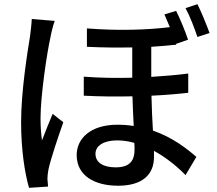

<svg xmlns="http://www.w3.org/2000/svg" viewBox="-20 -848 1040 919"><path d="M132 -757C131 -732 127 -700 124 -676C111 -597 81 -410 81 -263C81 -129 99 -18 119 51L210 45C209 33 208 18 207 8C207 -4 209 -23 212 -37C223 -88 257 -189 283 -263L232 -303C217 -267 196 -216 181 -176C176 -212 174 -247 174 -282C174 -388 204 -592 222 -672C225 -690 235 -730 242 -748ZM624 -132C624 -81 603 -47 534 -47C475 -47 437 -69 437 -112C437 -150 476 -176 540 -176C568 -176 596 -172 623 -164C624 -152 624 -141 624 -132ZM881 -496C827 -489 768 -484 704 -480V-624C747 -627 787 -630 823 -634V-638L880 -658C867 -698 842 -758 823 -796L767 -779C775 -761 784 -740 793 -718C685 -705 549 -700 396 -712V-624C473 -620 546 -620 613 -621V-476C538 -474 460 -475 381 -481V-390C459 -386 538 -385 614 -387C615 -341 618 -290 620 -245C595 -249 569 -251 542 -251C411 -251 347 -183 347 -106C347 -7 433 41 545 41C661 41 717 -12 717 -96C717 -105 717 -116 717 -126C770 -97 822 -57 868 -10L920 -97C875 -136 807 -190 712 -223C709 -275 706 -332 705 -390C770 -393 830 -398 881 -404ZM868 -809C889 -771 910 -715 925 -671L983 -690C969 -729 944 -790 925 -828Z"/></svg>

Font: Noto Sans CJK KR Medium
Style: Regular
Weight: 500
Designer: Ryoko NISHIZUKA (kana & ideographs); Paul D. Hunt (Latin, Greek & Cyrillic); Wenlong ZHANG (bopomofo); Sandoll Communica
Foundry: Adobe Systems Incorporated
Version: Version 1.004;PS 1.004;hotconv 1.0.82;makeotf.lib2.5.63406